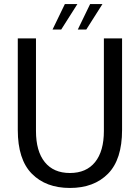

<svg xmlns="http://www.w3.org/2000/svg" viewBox="-20 -918 692 950"><path d="M326 12Q207 12 137.5 -58.5Q68 -129 68 -275V-728H158V-270Q158 -170 201.5 -116Q245 -62 326 -62Q407 -62 450.5 -116Q494 -170 494 -270V-728H584V-275Q584 -129 514.5 -58.5Q445 12 326 12ZM240 -772 301 -898H363L283 -772ZM365 -772 426 -898H487L407 -772Z"/></svg>

Font: Murecho
Style: Regular
Weight: 400
Designer: Neil Summerour
Foundry: Positype
Version: Version 1.010; ttfautohint (v1.8.3)